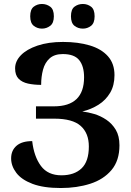

<svg xmlns="http://www.w3.org/2000/svg" viewBox="-20 -935 657 966"><path d="M286 11Q199 11 143.5 -10Q88 -31 62 -65.5Q36 -100 36 -138Q36 -178 63 -201.5Q90 -225 142 -225Q151 -147 186 -100Q221 -53 289 -53Q354 -53 390.5 -88Q427 -123 427 -198Q427 -265 386 -301.5Q345 -338 253 -338H161V-400H251Q403 -400 403 -546Q403 -602 378.5 -632.5Q354 -663 296 -663Q254 -663 230 -641.5Q206 -620 196.5 -584.5Q187 -549 187 -508Q151 -508 121 -514.5Q91 -521 73.5 -539Q56 -557 56 -591Q56 -627 85 -657Q114 -687 168.5 -705.5Q223 -724 297 -724Q373 -724 431.5 -706.5Q490 -689 523 -652Q556 -615 556 -557Q556 -505 534 -468Q512 -431 475.5 -408Q439 -385 394 -374Q422 -371 454 -361.5Q486 -352 515 -332.5Q544 -313 562.5 -282Q581 -251 581 -204Q581 -127 541 -79.5Q501 -32 434 -10.5Q367 11 286 11ZM397 -791Q373 -791 355 -805Q337 -819 337 -853Q337 -888 355 -901.5Q373 -915 397 -915Q420 -915 438 -901.5Q456 -888 456 -853Q456 -819 438 -805Q420 -791 397 -791ZM191 -791Q168 -791 150 -805Q132 -819 132 -853Q132 -888 150 -901.5Q168 -915 191 -915Q214 -915 232.5 -901.5Q251 -888 251 -853Q251 -819 232.5 -805Q214 -791 191 -791Z"/></svg>

Font: NotoSerif-Bold
Style: Regular
Weight: 700
Designer: Monotype Design Team
Foundry: Monotype Imaging Inc.
Version: Version 2.007; ttfautohint (v1.8) -l 8 -r 50 -G 200 -x 14 -D